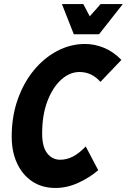

<svg xmlns="http://www.w3.org/2000/svg" viewBox="-20 -920 629 952"><path d="M38 -243Q38 -341 67 -424.5Q96 -508 146.5 -570Q197 -632 263 -667Q329 -702 402 -702Q449 -702 495.5 -683Q542 -664 582 -623L478 -514Q435 -563 374 -563Q326 -563 284 -525.5Q242 -488 215.5 -419.5Q189 -351 189 -258Q189 -192 214 -160Q239 -128 278 -128Q312 -128 343 -144.5Q374 -161 405 -194L467 -76Q424 -39 368 -13.5Q312 12 255 12Q189 12 140.5 -20Q92 -52 65 -109.5Q38 -167 38 -243ZM287 -900H393L425 -839L479 -900H589L471 -750H346Z"/></svg>

Font: Radio Canada Condensed
Style: Bold Italic
Weight: 700
Width: 3
Italic angle: -12°
Designer: Charles Daoud, Etienne Aubert Bonn, Alexandre Saumier Demers, Jacques Le Bailly
Foundry: Radio-Canada
Version: Version 2.104; ttfautohint (v1.8.4.7-5d5b);gftools[0.9.28.de